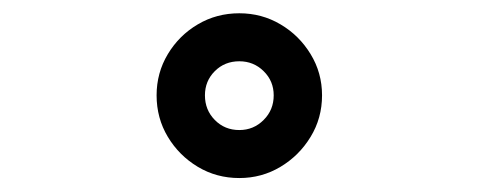

<svg xmlns="http://www.w3.org/2000/svg" viewBox="-20 -784 740 282"><path d="M331.5 -522.5Q298 -522.5 270.5 -539Q243 -555.5 226.5 -583Q210 -610.5 210 -644Q210 -677 226.5 -704.5Q243 -732 270.5 -748.2Q298 -764.5 331.5 -764.5Q364.5 -764.5 392 -748.2Q419.5 -732 436.2 -704.5Q453 -677 453 -644Q453 -610.5 436.2 -583Q419.5 -555.5 392 -539Q364.5 -522.5 331.5 -522.5ZM331.5 -593Q352.5 -593 367.2 -607.8Q382 -622.5 382 -644Q382 -665 367.2 -679.5Q352.5 -694 331.5 -694Q310 -694 295.5 -679.5Q281 -665 281 -644Q281 -622.5 295.5 -607.8Q310 -593 331.5 -593Z"/></svg>

Font: Trispace SemiExpanded Medium
Style: Regular
Weight: 500
Width: 6
Designer: Tyler Finck
Foundry: Etcetera Type Company
Version: Version 1.210; ttfautohint (v1.8.3)